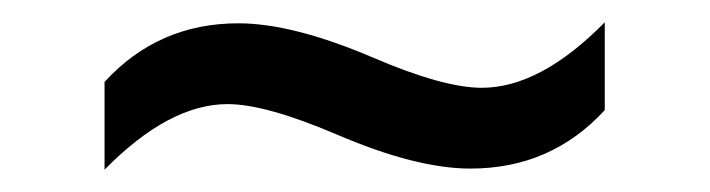

<svg xmlns="http://www.w3.org/2000/svg" viewBox="-20 -439 640 173"><path d="M74.2 -286.1V-365.2Q122.6 -418 194.8 -418Q243.7 -418 315.9 -387.2Q379.4 -359.9 414.1 -359.9Q466.8 -359.9 524.9 -418.9V-339.8Q476.6 -287.1 403.8 -287.1Q355 -287.1 283.2 -317.9Q219.2 -345.2 185.1 -345.2Q132.3 -345.2 74.2 -286.1Z"/></svg>

Font: Apple Sans Adjectives
Style: Regular
Weight: 400
Monospace: yes
Foundry: Apple Sans Adjectives
Version: Version 0.01